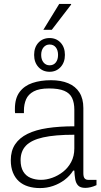

<svg xmlns="http://www.w3.org/2000/svg" viewBox="-20 -947 517 979"><path d="M184 12Q151 12 123.5 3.5Q96 -5 76.5 -22.5Q57 -40 46 -67Q35 -94 35 -130Q35 -178 57 -211Q79 -244 120.5 -264.5Q162 -285 222.5 -294Q283 -303 359 -303V-388Q359 -423 347.5 -447.5Q336 -472 307.5 -484Q279 -496 230 -496Q180 -496 152 -481Q124 -466 113 -440.5Q102 -415 102 -383V-370H57Q56 -375 56 -380Q56 -385 56 -392Q56 -446 80 -478Q104 -510 145.5 -524Q187 -538 240 -538Q291 -538 328 -522.5Q365 -507 385 -475.5Q405 -444 405 -396V-64Q405 -45 411.5 -37.5Q418 -30 429 -30H472V-3Q457 4 442.5 7.5Q428 11 415 11Q390 11 378.5 -1Q367 -13 363.5 -33.5Q360 -54 359 -77H353Q336 -50 309.5 -30Q283 -10 251 1Q219 12 184 12ZM189 -30Q217 -30 246.5 -40.5Q276 -51 301.5 -71Q327 -91 343 -121Q359 -151 359 -190V-260Q260 -260 200 -246.5Q140 -233 112.5 -204.5Q85 -176 85 -130Q85 -95 98.5 -72.5Q112 -50 136 -40Q160 -30 189 -30ZM233 -581Q198 -581 176 -605Q154 -629 154 -667Q154 -706 176 -729.5Q198 -753 233 -753Q267 -753 289 -729.5Q311 -706 311 -667Q311 -629 289 -605Q267 -581 233 -581ZM233 -614Q253 -614 264.5 -628.5Q276 -643 276 -667Q276 -691 264.5 -705.5Q253 -720 233 -720Q214 -720 202 -705.5Q190 -691 190 -667Q190 -643 202 -628.5Q214 -614 233 -614ZM201 -795 282 -927H342L343 -924L244 -795Z"/></svg>

Font: Archivo SemiCondensed Thin
Style: Regular
Weight: 250
Width: 4
Designer: Hector Gatti
Foundry: Omnibus-Type
Version: Version 2.001